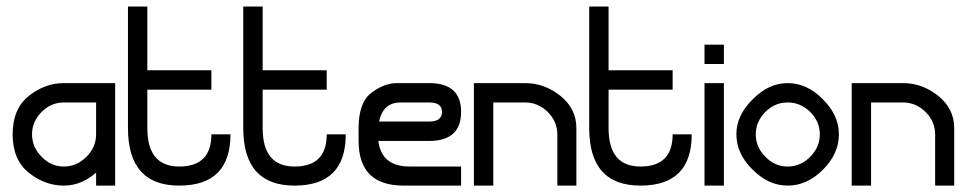

<svg xmlns="http://www.w3.org/2000/svg" viewBox="-20 -580 3022 600"><path d="M19.5 -160.2Q19.5 -240.2 70.3 -280.3Q120.1 -320.3 179.7 -320.3Q240.2 -320.3 269.5 -320.3Q299.8 -320.3 339.8 -320.3Q339.8 -212.9 339.8 0Q325.2 0 280.3 0Q294.9 -40 339.8 -160.2Q339.8 -99.6 290 -49.8Q240.2 0 179.7 0Q179.7 0 179.7 0Q120.1 0 70.3 -40Q19.5 -80.1 19.5 -160.2ZM179.7 -259.8Q139.6 -259.8 110.4 -230.5Q80.1 -200.2 80.1 -160.2Q80.1 -120.1 110.4 -89.8Q139.6 -59.6 179.7 -59.6Q219.7 -59.6 250 -89.8Q280.3 -120.1 280.3 -160.2Q280.3 -179.7 280.3 -210.9Q280.3 -242.2 280.3 -259.8Q259.8 -259.8 240.2 -259.8Q219.7 -259.8 179.7 -259.8ZM280.3 -99.6Q280.3 -75.2 280.3 0Q294.9 0 339.8 0Q339.8 -25.4 339.8 -99.6Q325.2 -99.6 280.3 -99.6ZM339.8 -99.6Q339.8 -75.2 339.8 0Q325.2 0 280.3 0Q280.3 -25.4 280.3 -99.6Q294.9 -99.6 339.8 -99.6ZM280.3 0Q280.3 -19.5 280.3 -80.1Q290 -75.2 320.3 -59.6Q320.3 -44.9 320.3 0Q309.6 0 280.3 0Z M440.4 -179.7Q440.4 -59.6 540 -59.6Q640.6 -59.6 640.6 -160.2Q660.2 -160.2 669.9 -160.2Q680.7 -160.2 700.2 -160.2Q700.2 0 540 0Q379.9 0 379.9 -179.7Q379.9 -306.6 379.9 -559.6Q395.5 -559.6 440.4 -559.6Q440.4 -464.8 440.4 -179.7ZM440.4 -360.4Q490.2 -360.4 640.6 -360.4Q640.6 -344.7 640.6 -299.8Q590.8 -299.8 440.4 -299.8Q440.4 -315.4 440.4 -360.4Z M800.8 -179.7Q800.8 -59.6 900.4 -59.6Q1001 -59.6 1001 -160.2Q1020.5 -160.2 1030.3 -160.2Q1041 -160.2 1060.5 -160.2Q1060.5 0 900.4 0Q740.2 0 740.2 -179.7Q740.2 -306.6 740.2 -559.6Q755.9 -559.6 800.8 -559.6Q800.8 -464.8 800.8 -179.7ZM800.8 -360.4Q850.6 -360.4 1001 -360.4Q1001 -344.7 1001 -299.8Q951.2 -299.8 800.8 -299.8Q800.8 -315.4 800.8 -360.4Z M1100.6 -139.6Q1100.6 -160.2 1100.6 -160.2Q1100.6 -160.2 1100.6 -179.7Q1100.6 -259.8 1140.6 -290Q1180.7 -320.3 1220.7 -320.3Q1241.2 -320.3 1271.5 -320.3Q1300.8 -320.3 1321.3 -320.3Q1420.9 -320.3 1420.9 -230.5Q1420.9 -139.6 1321.3 -139.6Q1279.3 -139.6 1223.6 -139.6Q1168.9 -139.6 1161.1 -139.6Q1161.1 -146.5 1161.1 -163.1Q1161.1 -179.7 1161.1 -200.2Q1215.8 -200.2 1248 -200.2Q1281.2 -200.2 1321.3 -200.2Q1361.3 -200.2 1361.3 -230.5Q1361.3 -259.8 1321.3 -259.8Q1300.8 -259.8 1231.4 -259.8Q1161.1 -259.8 1161.1 -160.2Q1161.1 -59.6 1260.7 -59.6Q1361.3 -59.6 1420.9 -59.6Q1420.9 -44.9 1420.9 -32.2Q1420.9 -19.5 1420.9 0Q1380.9 0 1241.2 0Q1100.6 0 1100.6 -139.6Z M1460.9 0Q1460.9 -80.1 1460.9 -320.3Q1501 -320.3 1531.2 -320.3Q1561.5 -320.3 1621.1 -320.3Q1681.6 -320.3 1731.4 -280.3Q1781.2 -240.2 1781.2 -179.7Q1781.2 -120.1 1781.2 0Q1766.6 0 1721.7 0Q1721.7 -40 1721.7 -160.2Q1721.7 -200.2 1691.4 -230.5Q1661.1 -259.8 1621.1 -259.8Q1588.9 -259.8 1565.4 -259.8Q1541 -259.8 1521.5 -259.8Q1521.5 -172.9 1521.5 0Q1506.8 0 1460.9 0Z M1881.8 -179.7Q1881.8 -59.6 1981.4 -59.6Q2082 -59.6 2082 -160.2Q2101.6 -160.2 2111.3 -160.2Q2122.1 -160.2 2141.6 -160.2Q2141.6 0 1981.4 0Q1821.3 0 1821.3 -179.7Q1821.3 -306.6 1821.3 -559.6Q1836.9 -559.6 1881.8 -559.6Q1881.8 -464.8 1881.8 -179.7ZM1881.8 -360.4Q1931.6 -360.4 2082 -360.4Q2082 -344.7 2082 -299.8Q2032.2 -299.8 1881.8 -299.8Q1881.8 -315.4 1881.8 -360.4Z M2181.6 -440.4Q2197.3 -440.4 2242.2 -440.4Q2242.2 -424.8 2242.2 -379.9Q2227.5 -379.9 2181.6 -379.9Q2181.6 -394.5 2181.6 -440.4ZM2181.6 -320.3Q2197.3 -320.3 2242.2 -320.3Q2242.2 -240.2 2242.2 0Q2227.5 0 2181.6 0Q2181.6 -80.1 2181.6 -320.3Z M2601.6 -160.2Q2601.6 -99.6 2551.8 -49.8Q2502 0 2441.4 0Q2381.8 0 2332 -49.8Q2281.2 -99.6 2281.2 -160.2Q2281.2 -219.7 2332 -269.5Q2381.8 -320.3 2441.4 -320.3Q2502 -320.3 2551.8 -269.5Q2601.6 -219.7 2601.6 -160.2ZM2441.4 -259.8Q2401.4 -259.8 2372.1 -230.5Q2341.8 -200.2 2341.8 -160.2Q2341.8 -120.1 2372.1 -89.8Q2401.4 -59.6 2441.4 -59.6Q2481.4 -59.6 2511.7 -89.8Q2542 -120.1 2542 -160.2Q2542 -200.2 2511.7 -230.5Q2481.4 -259.8 2441.4 -259.8Z M2641.6 0Q2641.6 -80.1 2641.6 -320.3Q2681.6 -320.3 2711.9 -320.3Q2742.2 -320.3 2801.8 -320.3Q2862.3 -320.3 2912.1 -280.3Q2961.9 -240.2 2961.9 -179.7Q2961.9 -120.1 2961.9 0Q2947.3 0 2902.3 0Q2902.3 -40 2902.3 -160.2Q2902.3 -200.2 2872.1 -230.5Q2841.8 -259.8 2801.8 -259.8Q2769.5 -259.8 2746.1 -259.8Q2721.7 -259.8 2702.1 -259.8Q2702.1 -172.9 2702.1 0Q2687.5 0 2641.6 0Z"/></svg>

Font: Moonwalk
Style: Regular
Weight: 400
Designer: BarCoded
Foundry: BarCoded
Version: Version 1.0